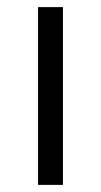

<svg xmlns="http://www.w3.org/2000/svg" viewBox="-20 -520 284 540"><path d="M87 -500H157V0H87Z"/></svg>

Font: Sarabun Light
Style: Regular
Weight: 300
Designer: Suppakit Chalermlarp | Katatrad Co.,Ltd.
Foundry: Cadson Demak Co.,Ltd.
Version: Version 1.000; ttfautohint (v1.6)